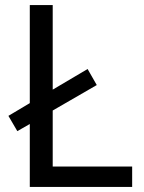

<svg xmlns="http://www.w3.org/2000/svg" viewBox="-20 -734 564 754"><path d="M97 0V-247L48 -219L13 -279L97 -329V-714H187V-382L324 -463L360 -400L187 -300V-80H499V0Z"/></svg>

Font: Noto Sans Tifinagh Ghat
Style: Regular
Weight: 400
Designer: JamraPatel
Foundry: JamraPatel LLC
Version: Version 2.006; ttfautohint (v1.8.4.7-5d5b)